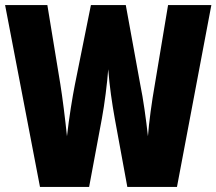

<svg xmlns="http://www.w3.org/2000/svg" viewBox="-20 -734 850 754"><path d="M810 -714H640L588 -402C576 -334 565 -254 561 -199C554 -263 542 -349 531 -401L474 -714H337L274 -401C265 -356 251 -271 243 -199C236 -267 225 -354 217 -403L166 -714H0L137 0H330L380 -268C391 -327 401 -408 405 -462C410 -396 420 -328 431 -267L480 0H675Z"/></svg>

Font: Noto Sans Myanmar ExtraCondensed Black
Style: Regular
Weight: 900
Width: 2
Designer: Monotype Design Team
Foundry: Monotype Imaging Inc.
Version: Version 2.107